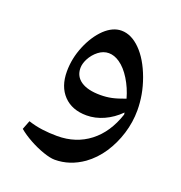

<svg xmlns="http://www.w3.org/2000/svg" viewBox="-105 -440 688 731"><g transform="rotate(20 239.0 -74.5)"><path d="M194 200Q176 200 147 190Q118 180 89 164Q60 148 40 131L54 95Q81 104 110.5 108Q140 112 172 112Q248 112 303 69.5Q358 27 384 -52L383 -60Q354 -31 319.5 -15.5Q285 0 250 0Q191 0 157 -35.5Q123 -71 123 -132Q123 -185 144 -235.5Q165 -286 198 -318Q231 -349 266 -349Q306 -349 342.5 -312.5Q379 -276 403 -211Q415 -178 420.5 -146.5Q426 -115 426 -84Q426 -36 411.5 11Q397 58 371 97Q345 136 309 162Q255 200 194 200ZM273 -91Q297 -91 318.5 -95.5Q340 -100 372 -112Q361 -152 340 -186Q319 -220 294 -237Q272 -252 250 -252Q228 -252 208.5 -237Q189 -222 177 -199Q167 -179 167 -162Q167 -128 194.5 -109.5Q222 -91 273 -91Z"/></g></svg>

Font: Noto Naskh Arabic Medium
Style: Regular
Weight: 500
Designer: Monotype Design Team, David Williams, Mohamad Dakak and Nizar Qandah
Foundry: Monotype Imaging Inc.
Version: Version 2.016